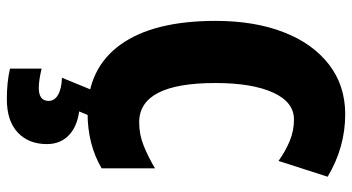

<svg xmlns="http://www.w3.org/2000/svg" viewBox="-248 -516 1004 547"><g transform="rotate(90 253.5 -242.0)"><path d="M320 -578Q270 -578 243 -518Q216 -458 216 -354Q216 -137 328 -137Q363 -137 395 -150Q427 -163 459 -182V-30Q391 10 301 10Q174 10 106.5 -84Q39 -178 39 -355Q39 -465 71 -548Q103 -631 163 -677.5Q223 -724 305 -724Q399 -724 483 -674L438 -534Q410 -554 381 -566Q352 -578 320 -578ZM390 126Q390 178 357 209Q324 240 262 240Q213 240 175 231V141Q192 145 205.5 147Q219 149 230 149Q267 149 267 121Q267 104 249.5 94Q232 84 201 83L235 0H311L297 34Q341 40 365.5 64Q390 88 390 126Z"/></g></svg>

Font: Noto Sans Gurmukhi ExtraCondensed Black
Style: Regular
Weight: 900
Width: 2
Designer: Jelle Bosma - Monotype Design Team
Foundry: Monotype Imaging Inc.
Version: Version 2.004; ttfautohint (v1.8.4.7-5d5b)